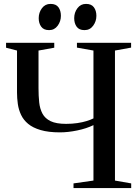

<svg xmlns="http://www.w3.org/2000/svg" viewBox="-20 -962 714 982"><path d="M458 -322Q422 -304.5 375 -294.8Q328 -285 286.5 -285Q227.5 -285 187.8 -296.8Q148 -308.5 124 -328.5Q100 -348.5 87.8 -374.5Q75.5 -400.5 71.2 -430Q67 -459.5 67 -489V-703.5L11 -718V-743H257.5V-718L177 -703.5V-510.5Q177 -471.5 180.5 -438.5Q184 -405.5 197.2 -380.8Q210.5 -356 239 -342.2Q267.5 -328.5 318 -328.5Q349 -328.5 375.8 -332.5Q402.5 -336.5 423.5 -343Q444.5 -349.5 458 -356.5V-703.5L373.5 -718.5V-743H650.5V-718.5L568 -703.5V-38.5L651 -24V0H356V-24L458 -38.5ZM230.5 -808Q203.5 -808 190.8 -825.5Q178 -843 178 -869Q178 -898 194.5 -920Q211 -942 238 -942H239Q266.5 -942 279 -924.8Q291.5 -907.5 291.5 -881Q291.5 -853 275 -830.5Q258.5 -808 231.5 -808ZM411.5 -808Q384.5 -808 372 -825.5Q359.5 -843 359.5 -869Q359.5 -898 376 -920Q392.5 -942 419.5 -942H420.5Q447.5 -942 460.2 -924.8Q473 -907.5 473 -881Q473 -853 456.5 -830.5Q440 -808 412.5 -808Z"/></svg>

Font: Merriweather 120pt
Style: Regular
Weight: 400
Version: Version 2.100